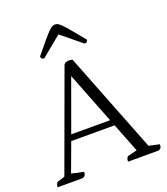

<svg xmlns="http://www.w3.org/2000/svg" viewBox="-156 -982 947 1090"><g transform="rotate(-20 317.5 -437.0)"><path d="M3 0Q3 -27 19 -31L59 -43L277 -639Q281 -648 291.5 -651.5Q302 -655 310 -655Q320 -655 330 -652L568 -45L632 -31Q632 -19 628.5 -12Q625 -5 614 0H428Q428 -27 444 -31L496 -44L427 -220H165L101 -47L174 -31Q174 -19 170.5 -12Q167 -5 155 0ZM178 -256H413L291 -567ZM304 -874Q313 -874 321.5 -869.5Q330 -865 344 -851Q358 -837 381.5 -808.5Q405 -780 445 -732Q445 -714 426 -714L304 -814L182 -714Q163 -714 163 -732Q202 -780 226 -808.5Q250 -837 264 -851Q278 -865 287 -869.5Q296 -874 304 -874Z"/></g></svg>

Font: Petrona Light
Style: Regular
Weight: 300
Designer: Ringo R. Seeber
Foundry: Ringo R. Seeber
Version: Version 2.001; ttfautohint (v1.8.3)